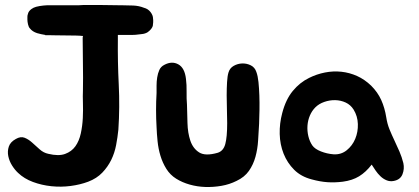

<svg xmlns="http://www.w3.org/2000/svg" viewBox="-20 -731 1668 764"><path d="M579 -683Q589 -670 589 -657Q590 -651 589.5 -642Q589 -633 588 -628Q585 -618 574 -608Q571 -605 567 -602.5Q563 -600 557 -598Q551 -596 545 -595.5Q539 -595 532 -594Q525 -593 519 -592.5Q513 -592 506 -592H449V-575Q448 -485 452.5 -395Q457 -305 451 -215Q448 -185 442 -153.5Q436 -122 422.5 -94.5Q409 -67 387 -44Q365 -21 331 -8Q299 4 261 9Q223 14 184.5 10Q146 6 111 -7Q76 -20 52 -43Q39 -55 28 -72.5Q17 -90 13 -109.5Q9 -129 15 -147.5Q21 -166 43 -178Q62 -189 77.5 -183Q93 -177 107.5 -164Q122 -151 137.5 -137Q153 -123 172 -119Q213 -109 239 -118.5Q265 -128 280 -149Q295 -170 301.5 -200Q308 -230 309.5 -261Q311 -292 310 -321Q309 -350 310 -370Q311 -423 310 -474Q309 -525 309 -578V-582Q310 -584 310 -588H307Q301 -589 282 -589.5Q263 -590 241 -590Q219 -590 199.5 -590.5Q180 -591 174 -591H160V-592Q152 -593 144 -595Q136 -597 128 -599Q109 -605 99 -618Q94 -623 91.5 -634Q89 -645 89 -653Q89 -658 89 -664Q89 -670 91 -675Q93 -686 105 -695Q113 -701 124 -704Q131 -706 138 -707Q145 -708 153 -709Q160 -710 167 -710Q174 -710 182 -710H278Q284 -710 292 -710Q300 -710 310 -711Q349 -711 387 -711Q425 -711 461 -710H467Q478 -710 488.5 -709.5Q499 -709 510 -709Q533 -708 553 -700Q569 -696 579 -683Z M1011 -238Q1009 -205 1007 -171.5Q1005 -138 996.5 -107Q988 -76 970.5 -51Q953 -26 921 -11Q893 3 861 8.5Q829 14 797 13Q765 12 735 3.5Q705 -5 681 -20Q657 -35 642 -59Q627 -83 618.5 -111Q610 -139 607 -169Q604 -199 603 -225Q599 -294 603 -361Q603 -374 603 -390.5Q603 -407 605.5 -423Q608 -439 614 -452.5Q620 -466 634 -473Q664 -489 689.5 -475Q715 -461 720 -417Q723 -394 722.5 -366Q722 -338 724 -315Q725 -281 726 -241.5Q727 -202 737.5 -171Q748 -140 772.5 -124.5Q797 -109 846 -123Q869 -130 876.5 -158Q884 -186 884 -241Q884 -265 883 -294Q882 -323 882 -351.5Q882 -380 883.5 -404.5Q885 -429 889 -442Q894 -460 910 -469Q926 -478 944 -478.5Q962 -479 978 -471Q994 -463 1000 -445Q1006 -429 1008.5 -404.5Q1011 -380 1012 -351.5Q1013 -323 1012.5 -293.5Q1012 -264 1011 -238Z M1210 -421Q1240 -436 1273 -442.5Q1306 -449 1338.5 -445.5Q1371 -442 1401 -428.5Q1431 -415 1457 -390Q1483 -364 1497 -333Q1511 -302 1517 -264Q1521 -238 1530 -216Q1539 -194 1549.5 -172Q1560 -150 1569.5 -128Q1579 -106 1585 -82Q1590 -59 1581.5 -37.5Q1573 -16 1547 -11Q1532 -8 1518.5 -13.5Q1505 -19 1494 -29.5Q1483 -40 1474.5 -52.5Q1466 -65 1459 -76Q1436 -46 1409 -29.5Q1382 -13 1344 -8Q1312 -4 1283 -6Q1254 -8 1221 -17Q1178 -28 1150.5 -55.5Q1123 -83 1108.5 -119.5Q1094 -156 1093 -198Q1092 -240 1103 -281Q1117 -335 1145 -369Q1173 -403 1210 -421ZM1235 -304Q1221 -290 1213 -271Q1205 -252 1203.5 -231Q1202 -210 1207 -189Q1212 -168 1223 -152Q1233 -138 1257 -128.5Q1281 -119 1307 -117Q1337 -115 1359.5 -133Q1382 -151 1393.5 -178.5Q1405 -206 1404 -237.5Q1403 -269 1387 -295Q1375 -314 1355.5 -323Q1336 -332 1314 -332.5Q1292 -333 1270.5 -325.5Q1249 -318 1235 -304Z"/></svg>

Font: Jua
Style: Regular
Weight: 400
Version: Version 1.001